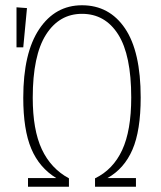

<svg xmlns="http://www.w3.org/2000/svg" viewBox="-20 -713 616 733"><path d="M293 -692.9Q397.5 -692.9 457.3 -604.5Q517.1 -516.1 517.1 -340.8Q517.1 -214.4 485.6 -141.6Q454.1 -68.8 390.1 -33.2H499V0H342.8V-32.2Q411.6 -65.4 446.3 -139.9Q481 -214.4 481 -340.8Q481 -502.9 431.2 -581.5Q381.3 -660.2 293 -660.2Q206.1 -660.2 155.5 -580.6Q105 -501 105 -339.8Q105 -217.3 139.6 -143.3Q174.3 -69.3 243.2 -32.2V0H86.9V-33.2H194.8Q129.9 -72.8 99.4 -145.3Q68.8 -217.8 68.8 -339.8Q68.8 -511.2 129.9 -602.1Q190.9 -692.9 293 -692.9ZM43 -685.1 83 -682.1 68.8 -532.2H43Z"/></svg>

Font: Fira Sans Compressed UltraLight
Style: Regular
Weight: 200
Width: 1
Designer: Carrois Corporate & Edenspiekermann AG
Foundry: Carrois Corporate GbR & Edenspiekermann AG
Version: Version 4.203;PS 004.203;hotconv 1.0.88;makeotf.lib2.5.64775